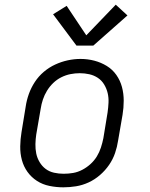

<svg xmlns="http://www.w3.org/2000/svg" viewBox="-20 -793 640 821"><path d="M251 8Q221 8 191.5 2Q162 -4 138 -19.5Q114 -35 97.5 -58Q81 -81 73.5 -109Q66 -137 66.5 -167.5Q67 -198 72 -228L90 -338Q94 -365 103.5 -391.5Q113 -418 129 -442.5Q145 -467 167.5 -486Q190 -505 216 -517Q242 -529 269.5 -535Q297 -541 324 -541Q355 -541 383.5 -533.5Q412 -526 436.5 -511Q461 -496 477.5 -472.5Q494 -449 501.5 -421Q509 -393 509 -362.5Q509 -332 504 -302L485 -192Q481 -165 472 -138.5Q463 -112 446.5 -88Q430 -64 407.5 -44.5Q385 -25 359 -13Q333 -1 305.5 3.5Q278 8 251 8ZM252 -50Q273 -50 293 -53.5Q313 -57 332 -67Q351 -77 367 -91.5Q383 -106 394 -124Q405 -142 411.5 -162Q418 -182 422 -202L440 -312Q443 -333 444 -354Q445 -375 440.5 -394.5Q436 -414 425.5 -431.5Q415 -449 398.5 -460Q382 -471 362 -475.5Q342 -480 321 -480Q301 -480 281 -476Q261 -472 242 -462.5Q223 -453 207.5 -438Q192 -423 181 -405Q170 -387 163.5 -367.5Q157 -348 154 -328L135 -218Q132 -198 131.5 -177Q131 -156 135 -136.5Q139 -117 149.5 -99.5Q160 -82 175.5 -70.5Q191 -59 211 -54.5Q231 -50 252 -50ZM307 -598 207 -732 265 -768 349 -642 475 -773 525 -727 379 -598Z"/></svg>

Font: Iosevka Slab Light Extended
Style: Italic
Weight: 300
Width: 7
Italic angle: -9°
Monospace: yes
Designer: Belleve Invis
Foundry: Belleve Invis
Version: Version 11.1.0; ttfautohint (v1.8.3)